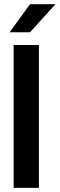

<svg xmlns="http://www.w3.org/2000/svg" viewBox="-20 -908 288 928"><path d="M45.9 -690.4H168V0H45.9ZM125 -887.7H248L125 -752H26.4Z"/></svg>

Font: Altinn-DIN Condensed
Style: DINCondensed-Bold
Weight: 700
Width: 3
Designer: Charles Nix
Foundry: Altinn
Version: Version 2.00